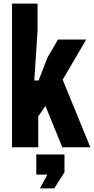

<svg xmlns="http://www.w3.org/2000/svg" viewBox="-20 -820 523 1069"><path d="M47 0V-800H189V-648L171 -372H195L244 -499L303 -600H460L329 -376L483 0H327L233 -230L193 -172V0ZM202 229 244 152H182V40H339V139L282 229Z"/></svg>

Font: Big Shoulders Text Thin Black
Style: Regular
Weight: 900
Version: Version 2.002